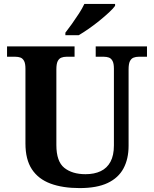

<svg xmlns="http://www.w3.org/2000/svg" viewBox="-20 -951 787 981"><path d="M387.1 10Q300.2 10 238.1 -13Q176 -36 143 -86Q110 -136 110 -218V-600Q110 -626.9 102.8 -639.9Q95.7 -652.9 84.2 -657Q72.7 -661 59 -661H16V-714H361V-661H319Q305.3 -661 293.5 -656.5Q281.7 -652 274.8 -638.4Q268 -624.9 268 -596V-210Q268 -126 308.5 -93.5Q349 -61 417 -61Q462 -61 494.5 -76.5Q527 -92 544.5 -124.5Q562 -157 562 -208V-600Q562 -626.9 554.8 -639.9Q547.7 -652.9 536.2 -657Q524.7 -661 511 -661H469V-714H731V-661H688Q674.3 -661 662.5 -656.5Q650.7 -652 643.8 -638.4Q637 -624.9 637 -596V-206Q637 -139.2 611 -90.6Q585 -42 530 -16Q475 10 387.1 10ZM314 -784Q329 -803 347.5 -829Q366 -855 383.5 -882Q401 -909 411 -931H568V-921Q559 -908 537.5 -888Q516 -868 489 -846Q462 -824 434 -804.5Q406 -785 382 -771H314Z"/></svg>

Font: Noto Serif Tamil
Style: Italic
Weight: 400
Italic angle: -12°
Designer: Indian Type Foundry, Tom Grace, and the Monotype Design Team
Foundry: Monotype Imaging Inc.
Version: Version 2.003